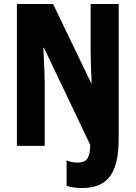

<svg xmlns="http://www.w3.org/2000/svg" viewBox="-20 -827 682 966"><path d="M394 119Q373 119 353 116.5Q333 114 315 108V-20Q340 -9 370 -9Q408 -9 421 -31.5Q434 -54 434 -98L201 -587H198Q201 -525 203 -481.5Q205 -438 205 -414V-93H65V-807H247L439 -408H441Q436 -526 436 -572V-807H577V-125Q577 1 533.5 60Q490 119 394 119Z"/></svg>

Font: Noto Sans Kannada UI ExtraCondensed ExtraBold
Style: Regular
Weight: 800
Width: 2
Designer: Jelle Bosma - Monotype Design Team
Foundry: Monotype Imaging Inc.
Version: Version 2.005; ttfautohint (v1.8.4.7-5d5b)